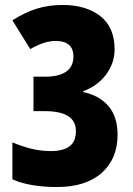

<svg xmlns="http://www.w3.org/2000/svg" viewBox="-20 -810 536 774"><path d="M209 -56Q158 -56 112 -63.5Q66 -71 30 -87V-236Q71 -219 108 -210Q145 -201 186 -201Q234 -201 260 -220Q286 -239 286 -282Q286 -362 160 -362H115V-501H164Q218 -501 247 -521.5Q276 -542 276 -582Q276 -614 257.5 -629.5Q239 -645 205 -645Q158 -645 102 -612L30 -728Q80 -760 128 -775Q176 -790 232 -790Q327 -790 384.5 -745Q442 -700 442 -611Q442 -556 408 -510Q374 -464 315 -442V-439Q381 -425 417.5 -382Q454 -339 454 -267Q454 -170 390 -113Q326 -56 209 -56Z"/></svg>

Font: Noto Sans Malayalam UI ExtraCondensed Black
Style: Regular
Weight: 900
Width: 2
Designer: Jelle Bosma - Monotype Design Team
Foundry: Monotype Imaging Inc.
Version: Version 2.104; ttfautohint (v1.8.4.7-5d5b)